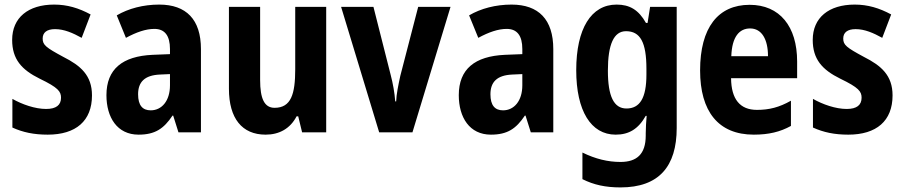

<svg xmlns="http://www.w3.org/2000/svg" viewBox="-20 -577 3941 837"><path d="M381 -161C381 -249 331 -291 256 -329C180 -370 166 -381 166 -409C166 -435 184 -450 220 -450C260 -450 298 -433 336 -412L375 -514C323 -542 273 -557 216 -557C103 -557 33 -500 33 -403C33 -319 74 -273 153 -234C234 -195 246 -178 246 -151C246 -119 225 -102 181 -102C133 -102 76 -122 34 -146V-21C80 0 128 10 188 10C311 10 381 -50 381 -161Z M674 -557C605 -557 540 -540 489 -510L529 -412C575 -437 616 -451 653 -451C698 -451 721 -422 721 -363V-341L645 -338C514 -332 444 -276 444 -162C444 -65 491 10 584 10C656 10 694 -16 732 -73H735L758 0H856V-363C856 -492 792 -557 674 -557ZM677 -252 721 -254V-205C721 -137 685 -96 637 -96C602 -96 582 -117 582 -166C582 -219 610 -249 677 -252Z M1402 -547H1267V-275C1267 -167 1249 -107 1177 -107C1132 -107 1114 -148 1114 -228V-547H978V-190C978 -61 1035 10 1138 10C1197 10 1245 -16 1273 -70H1280L1297 0H1402Z M1633 0H1778L1944 -547H1803L1725 -246C1716 -204 1708 -166 1707 -135H1703C1700 -174 1693 -213 1683 -251L1608 -547H1467Z M2210 -557C2141 -557 2076 -540 2025 -510L2065 -412C2111 -437 2152 -451 2189 -451C2234 -451 2257 -422 2257 -363V-341L2181 -338C2050 -332 1980 -276 1980 -162C1980 -65 2027 10 2120 10C2192 10 2230 -16 2268 -73H2271L2294 0H2392V-363C2392 -492 2328 -557 2210 -557ZM2213 -252 2257 -254V-205C2257 -137 2221 -96 2173 -96C2138 -96 2118 -117 2118 -166C2118 -219 2146 -249 2213 -252Z M2668 -557C2557 -557 2492 -452 2492 -271C2492 -94 2556 10 2664 10C2722 10 2763 -15 2795 -72H2799C2797 -49 2795 -18 2795 4V14C2795 96 2755 129 2685 129C2630 129 2576 116 2519 88V204C2569 229 2620 240 2685 240C2853 240 2930 148 2930 -19V-547H2814L2803 -477H2796C2764 -534 2725 -557 2668 -557ZM2709 -441C2771 -441 2798 -393 2798 -277V-252C2798 -149 2769 -104 2711 -104C2656 -104 2630 -157 2630 -269C2630 -384 2656 -441 2709 -441Z M3248 -556C3110 -556 3032 -456 3032 -270C3032 -92 3111 10 3266 10C3331 10 3381 -2 3428 -28V-138C3377 -109 3333 -98 3280 -98C3206 -98 3168 -144 3167 -236H3455V-309C3455 -462 3379 -556 3248 -556ZM3250 -453C3301 -453 3328 -405 3328 -332H3168C3171 -417 3203 -453 3250 -453Z M3871 -161C3871 -249 3821 -291 3746 -329C3670 -370 3656 -381 3656 -409C3656 -435 3674 -450 3710 -450C3750 -450 3788 -433 3826 -412L3865 -514C3813 -542 3763 -557 3706 -557C3593 -557 3523 -500 3523 -403C3523 -319 3564 -273 3643 -234C3724 -195 3736 -178 3736 -151C3736 -119 3715 -102 3671 -102C3623 -102 3566 -122 3524 -146V-21C3570 0 3618 10 3678 10C3801 10 3871 -50 3871 -161Z"/></svg>

Font: Noto Sans Devanagari UI Condensed
Style: Bold
Weight: 700
Width: 3
Designer: Jelle Bosma - Monotype Design Team
Foundry: Monotype Imaging Inc.
Version: Version 2.004